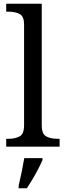

<svg xmlns="http://www.w3.org/2000/svg" viewBox="-20 -780 350 1021"><path d="M13 0V-42H26Q60 -42 84 -54.5Q108 -67 108 -114V-650Q108 -694 83.5 -706Q59 -718 26 -718H13V-760H202V-114Q202 -67 226 -54.5Q250 -42 284 -42H297V0ZM79 208Q87 175 95 136Q103 97 109 61H206V71Q197 92 183 119Q169 146 153 173Q137 200 123 221H79Z"/></svg>

Font: NotoSerif-Regular
Style: Regular
Weight: 400
Designer: Monotype Design Team
Foundry: Monotype Imaging Inc.
Version: Version 2.007; ttfautohint (v1.8) -l 8 -r 50 -G 200 -x 14 -D